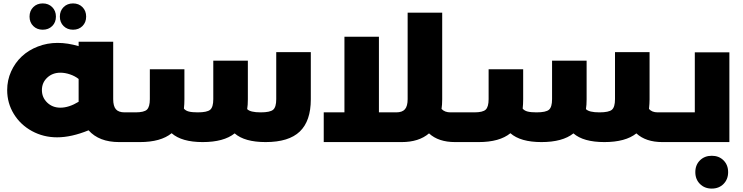

<svg xmlns="http://www.w3.org/2000/svg" viewBox="-20 -831 4348 1123"><path d="M285.4 -678.7Q263.7 -657.2 230 -657.2Q196.3 -657.2 174.6 -678.7Q152.8 -700.2 152.8 -733.9Q152.8 -767.6 174.6 -789.3Q196.3 -811 230 -811Q263.7 -811 285.4 -789.3Q307.1 -767.6 307.1 -733.9Q307.1 -700.2 285.4 -678.7ZM462.4 -678.7Q440.9 -657.2 407.2 -657.2Q373.5 -657.2 351.8 -678.7Q330.1 -700.2 330.1 -733.9Q330.1 -767.6 351.8 -789.3Q373.5 -811 407.2 -811Q440.9 -811 462.4 -789.3Q483.9 -767.6 483.9 -733.9Q483.9 -700.2 462.4 -678.7ZM743.2 -173.8Q752.4 -173.8 757.8 -150.4Q763.2 -127 763.2 -87.9Q763.2 -47.4 757.8 -23.7Q752.4 0 743.2 0H676.8Q559.6 0 498 -68.8Q397.5 -27.8 314 -27.8Q233.9 -27.8 166.7 -64.5Q99.6 -101.1 60.8 -164.6Q22 -228 22 -304.2Q22 -361.8 44.9 -412.8Q67.9 -463.9 107.2 -500.7Q146.5 -537.6 201.2 -558.8Q255.9 -580.1 316.9 -580.1Q376 -580.1 439.9 -561V-586.9H642.1V-251Q642.1 -210.4 657.7 -192.1Q673.3 -173.8 709 -173.8ZM333 -201.2Q383.3 -201.2 439.9 -235.8V-250V-369.1Q418.5 -386.2 389.4 -396Q360.4 -405.8 333 -405.8Q287.1 -405.8 256.1 -376.7Q225.1 -347.7 225.1 -304.2Q225.1 -260.7 256.1 -231Q287.1 -201.2 333 -201.2Z M1595.7 -525.9H1797.9V-250Q1797.9 -123.5 1733.6 -61.8Q1669.4 0 1533.7 0Q1410.6 0 1352.5 -50.8Q1288.6 0 1165.5 0Q1043 0 983.9 -51.8Q920.4 0 797.9 0H742.7Q733.4 0 728 -23.7Q722.7 -47.4 722.7 -87.9Q722.7 -127 728 -150.4Q733.4 -173.8 742.7 -173.8H772.5Q822.8 -173.8 839.6 -189.9Q856.4 -206.1 856.4 -251V-425.8H1058.6V-250Q1058.6 -221.7 1055.7 -195.8Q1065.4 -183.6 1084.2 -178.7Q1103 -173.8 1136.7 -173.8Q1191.4 -173.8 1209.5 -189.2Q1227.5 -204.6 1227.5 -251V-476.1H1429.7V-250Q1429.7 -215.8 1425.8 -192.9Q1443.4 -173.8 1504.9 -173.8Q1559.6 -173.8 1577.6 -189.2Q1595.7 -204.6 1595.7 -251Z M2724.6 -173.8Q2733.9 -173.8 2739.3 -150.4Q2744.6 -127 2744.6 -87.9Q2744.6 -47.4 2739.3 -23.7Q2733.9 0 2724.6 0H2641.6Q2544.4 0 2489.3 -50.8Q2429.7 0 2329.6 0H1873.5V-173.8H1994.6V-616.2H2196.3V-173.8H2297.4Q2333 -173.8 2348.6 -192.1Q2364.3 -210.4 2364.3 -251V-756.8H2566.4V-250Q2566.4 -217.8 2562.5 -193.8Q2581.1 -173.8 2614.3 -173.8Z M3937 -173.8Q3946.3 -173.8 3951.7 -150.4Q3957 -127 3957 -87.9Q3957 -47.4 3951.7 -23.7Q3946.3 0 3937 0H3854Q3757.3 0 3702.1 -50.8Q3638.2 0 3515.1 0Q3392.1 0 3334 -50.8Q3270 0 3147 0Q3024.4 0 2965.3 -51.8Q2901.9 0 2779.3 0H2724.1Q2714.8 0 2709.5 -23.7Q2704.1 -47.4 2704.1 -87.9Q2704.1 -127 2709.5 -150.4Q2714.8 -173.8 2724.1 -173.8H2753.9Q2804.2 -173.8 2821 -189.9Q2837.9 -206.1 2837.9 -251V-425.8H3040V-250Q3040 -221.7 3037.1 -195.8Q3046.9 -183.6 3065.7 -178.7Q3084.5 -173.8 3118.2 -173.8Q3172.9 -173.8 3190.9 -189.2Q3209 -204.6 3209 -251V-476.1H3411.1V-250Q3411.1 -215.8 3407.2 -192.9Q3424.8 -173.8 3486.3 -173.8Q3541 -173.8 3559.1 -189.2Q3577.1 -204.6 3577.1 -251V-525.9H3779.3V-250Q3779.3 -225.6 3775.9 -193.8Q3793 -173.8 3827.1 -173.8Z M4043.9 -524.9H4246.1V0H3937Q3927.7 0 3922.4 -23.7Q3917 -47.4 3917 -87.9Q3917 -127 3922.4 -150.4Q3927.7 -173.8 3937 -173.8H4043.9ZM4074 106.9Q4101.1 80.1 4143.1 80.1Q4185.1 80.1 4211.9 106.9Q4238.8 133.8 4238.8 175.8Q4238.8 217.8 4211.9 244.9Q4185.1 272 4143.1 272Q4101.1 272 4074 244.9Q4046.9 217.8 4046.9 175.8Q4046.9 133.8 4074 106.9Z"/></svg>

Font: Montserrat-Arabic ExtraBold
Style: Regular
Weight: 800
Designer: Mohamed Gaber
Foundry: Kief Type Foundry
Version: Version 5.008;PS 005.008;hotconv 1.0.88;makeotf.lib2.5.64775